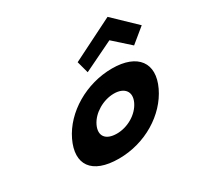

<svg xmlns="http://www.w3.org/2000/svg" viewBox="-177 -1051 1316 1277"><g transform="rotate(-30 481.5 -412.5)"><path d="M470.8 -678 495.5 -587 726.7 -699 851.7 -587 962.9 -678 793.8 -840ZM184.1 -256C260.2 -416 449.4 -528 647.8 -528C842.6 -528 925.4 -416 849.3 -256C774.2 -98 591.5 15 389.7 15C179.3 15 109 -98 184.1 -256ZM372.1 -256C338.8 -186 373.1 -136 460.3 -136C543.8 -136 628 -186 661.3 -256C695.1 -327 654.7 -377 574.8 -377C493.8 -377 405.9 -327 372.1 -256Z"/></g></svg>

Font: Hussar
Style: BdSuprExtOblFive
Weight: 700
Foundry: Cannot Into Space Fonts
Version: Version 2.00